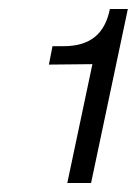

<svg xmlns="http://www.w3.org/2000/svg" viewBox="-20 -731 305 428"><path d="M130 -323H183L265 -711H225C214 -657 183 -628 121 -628H97L89 -587L186 -588Z"/></svg>

Font: Geist Light
Style: Italic
Weight: 300
Italic angle: -12°
Designer: Basement.studio, Andrés Briganti, Mateo Zaragoza
Foundry: Basement.studio, Vercel, Andrés Briganti, Guido Ferreyra, Mateo Zaragoza
Version: Version 1.500